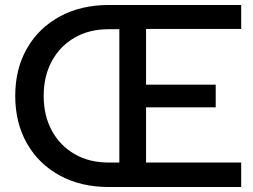

<svg xmlns="http://www.w3.org/2000/svg" viewBox="-20 -749 1014 769"><path d="M41 -365Q41 -473 88 -555Q135 -637 219.5 -683Q304 -729 416 -729H946V-633H565V-410H844V-319H565V-98H946V0H415Q304 0 219.5 -46Q135 -92 88 -174.5Q41 -257 41 -365ZM155 -365Q155 -286 187.5 -226Q220 -166 278.5 -132Q337 -98 415 -98H458V-632H415Q337 -632 278.5 -598Q220 -564 187.5 -504Q155 -444 155 -365Z"/></svg>

Font: BDO Grotesk
Style: Regular
Weight: 400
Designer: Deni Anggara
Foundry: Lokal Container
Version: Version 2.000